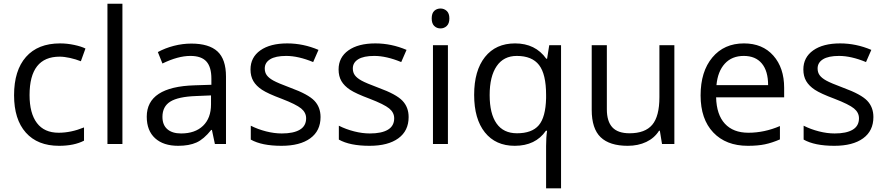

<svg xmlns="http://www.w3.org/2000/svg" viewBox="-20 -780 4797 1040"><path d="M299.8 9.8Q183.6 9.8 119.9 -61.8Q56.2 -133.3 56.2 -264.2Q56.2 -398.4 120.8 -471.7Q185.5 -544.9 305.2 -544.9Q343.8 -544.9 382.3 -536.6Q420.9 -528.3 442.9 -517.1L418 -448.2Q391.1 -459 359.4 -466.1Q327.6 -473.1 303.2 -473.1Q140.1 -473.1 140.1 -265.1Q140.1 -166.5 179.9 -113.8Q219.7 -61 297.9 -61Q364.7 -61 435.1 -89.8V-18.1Q381.3 9.8 299.8 9.8Z M643.1 0H562V-759.8H643.1Z M1144 0 1127.9 -76.2H1124Q1084 -25.9 1044.2 -8.1Q1004.4 9.8 944.8 9.8Q865.2 9.8 820.1 -31.2Q774.9 -72.3 774.9 -147.9Q774.9 -310.1 1034.2 -317.9L1125 -320.8V-354Q1125 -417 1097.9 -447Q1070.8 -477.1 1011.2 -477.1Q944.3 -477.1 859.9 -436L835 -498Q874.5 -519.5 921.6 -531.7Q968.8 -543.9 1016.1 -543.9Q1111.8 -543.9 1158 -501.5Q1204.1 -459 1204.1 -365.2V0ZM960.9 -57.1Q1036.6 -57.1 1079.8 -98.6Q1123 -140.1 1123 -214.8V-263.2L1042 -259.8Q945.3 -256.3 902.6 -229.7Q859.9 -203.1 859.9 -147Q859.9 -103 886.5 -80.1Q913.1 -57.1 960.9 -57.1Z M1716.3 -146Q1716.3 -71.3 1660.6 -30.8Q1605 9.8 1504.4 9.8Q1397.9 9.8 1338.4 -23.9V-99.1Q1377 -79.6 1421.1 -68.4Q1465.3 -57.1 1506.3 -57.1Q1569.8 -57.1 1604 -77.4Q1638.2 -97.7 1638.2 -139.2Q1638.2 -170.4 1611.1 -192.6Q1584 -214.8 1505.4 -245.1Q1430.7 -272.9 1399.2 -293.7Q1367.7 -314.5 1352.3 -340.8Q1336.9 -367.2 1336.9 -403.8Q1336.9 -469.2 1390.1 -507.1Q1443.4 -544.9 1536.1 -544.9Q1622.6 -544.9 1705.1 -509.8L1676.3 -443.8Q1595.7 -477.1 1530.3 -477.1Q1472.7 -477.1 1443.4 -459Q1414.1 -440.9 1414.1 -409.2Q1414.1 -387.7 1425 -372.6Q1436 -357.4 1460.4 -343.8Q1484.9 -330.1 1554.2 -304.2Q1649.4 -269.5 1682.9 -234.4Q1716.3 -199.2 1716.3 -146Z M2193.4 -146Q2193.4 -71.3 2137.7 -30.8Q2082 9.8 1981.4 9.8Q1875 9.8 1815.4 -23.9V-99.1Q1854 -79.6 1898.2 -68.4Q1942.4 -57.1 1983.4 -57.1Q2046.9 -57.1 2081.1 -77.4Q2115.2 -97.7 2115.2 -139.2Q2115.2 -170.4 2088.1 -192.6Q2061 -214.8 1982.4 -245.1Q1907.7 -272.9 1876.2 -293.7Q1844.7 -314.5 1829.3 -340.8Q1814 -367.2 1814 -403.8Q1814 -469.2 1867.2 -507.1Q1920.4 -544.9 2013.2 -544.9Q2099.6 -544.9 2182.1 -509.8L2153.3 -443.8Q2072.8 -477.1 2007.3 -477.1Q1949.7 -477.1 1920.4 -459Q1891.1 -440.9 1891.1 -409.2Q1891.1 -387.7 1902.1 -372.6Q1913.1 -357.4 1937.5 -343.8Q1961.9 -330.1 2031.2 -304.2Q2126.5 -269.5 2159.9 -234.4Q2193.4 -199.2 2193.4 -146Z M2406.2 0H2325.2V-535.2H2406.2ZM2318.4 -680.2Q2318.4 -708 2332 -720.9Q2345.7 -733.9 2366.2 -733.9Q2385.7 -733.9 2399.9 -720.7Q2414.1 -707.5 2414.1 -680.2Q2414.1 -652.8 2399.9 -639.4Q2385.7 -626 2366.2 -626Q2345.7 -626 2332 -639.4Q2318.4 -652.8 2318.4 -680.2Z M2780.3 -58.1Q2861.3 -58.1 2898.4 -101.6Q2935.5 -145 2938 -248V-266.1Q2938 -378.4 2899.9 -427.7Q2861.8 -477.1 2779.3 -477.1Q2708 -477.1 2670.2 -421.6Q2632.3 -366.2 2632.3 -265.1Q2632.3 -164.1 2669.7 -111.1Q2707 -58.1 2780.3 -58.1ZM2768.1 9.8Q2664.6 9.8 2606.4 -63Q2548.3 -135.7 2548.3 -266.1Q2548.3 -397.5 2606.9 -471.2Q2665.5 -544.9 2770 -544.9Q2879.9 -544.9 2939 -461.9H2943.4L2955.1 -535.2H3019V240.2H2938V11.2Q2938 -37.6 2943.4 -71.8H2937Q2880.9 9.8 2768.1 9.8Z M3267.1 -535.2V-188Q3267.1 -122.6 3296.9 -90.3Q3326.7 -58.1 3390.1 -58.1Q3474.1 -58.1 3512.9 -104Q3551.8 -149.9 3551.8 -253.9V-535.2H3632.8V0H3565.9L3554.2 -71.8H3549.8Q3524.9 -32.2 3480.7 -11.2Q3436.5 9.8 3379.9 9.8Q3282.2 9.8 3233.6 -36.6Q3185.1 -83 3185.1 -185.1V-535.2Z M4030.8 9.8Q3912.1 9.8 3843.5 -62.5Q3774.9 -134.8 3774.9 -263.2Q3774.9 -392.6 3838.6 -468.8Q3902.3 -544.9 4009.8 -544.9Q4110.4 -544.9 4168.9 -478.8Q4227.5 -412.6 4227.5 -304.2V-252.9H3858.9Q3861.3 -158.7 3906.5 -109.9Q3951.7 -61 4033.7 -61Q4120.1 -61 4204.6 -97.2V-24.9Q4161.6 -6.3 4123.3 1.7Q4085 9.8 4030.8 9.8ZM4008.8 -477.1Q3944.3 -477.1 3906 -435.1Q3867.7 -393.1 3860.8 -318.8H4140.6Q4140.6 -395.5 4106.4 -436.3Q4072.3 -477.1 4008.8 -477.1Z M4710.9 -146Q4710.9 -71.3 4655.3 -30.8Q4599.6 9.8 4499 9.8Q4392.6 9.8 4333 -23.9V-99.1Q4371.6 -79.6 4415.8 -68.4Q4460 -57.1 4501 -57.1Q4564.5 -57.1 4598.6 -77.4Q4632.8 -97.7 4632.8 -139.2Q4632.8 -170.4 4605.7 -192.6Q4578.6 -214.8 4500 -245.1Q4425.3 -272.9 4393.8 -293.7Q4362.3 -314.5 4346.9 -340.8Q4331.5 -367.2 4331.5 -403.8Q4331.5 -469.2 4384.8 -507.1Q4438 -544.9 4530.8 -544.9Q4617.2 -544.9 4699.7 -509.8L4670.9 -443.8Q4590.3 -477.1 4524.9 -477.1Q4467.3 -477.1 4438 -459Q4408.7 -440.9 4408.7 -409.2Q4408.7 -387.7 4419.7 -372.6Q4430.7 -357.4 4455.1 -343.8Q4479.5 -330.1 4548.8 -304.2Q4644 -269.5 4677.5 -234.4Q4710.9 -199.2 4710.9 -146Z"/></svg>

Font: f0_44652 
Style: Regular
Weight: 400
Foundry: Ascender Corporation
Version: Version 1.10